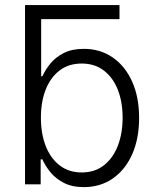

<svg xmlns="http://www.w3.org/2000/svg" viewBox="-20 -748 637 779"><path d="M115.2 -670.4 81.5 -727.5H464.8V-670.4ZM320.3 11.2Q272.5 11.2 239 -6.1Q205.6 -23.4 184.6 -49.3Q163.6 -75.2 151.9 -101.6H145V0H81.5V-727.5H147V-438.5H151.9Q163.6 -464.4 184.3 -490Q205.1 -515.6 238.3 -532.7Q271.5 -549.8 320.3 -549.8Q386.7 -549.8 437.3 -514.9Q487.8 -480 516.1 -417Q544.4 -354 544.4 -270Q544.4 -185.5 516.4 -122.3Q488.3 -59.1 437.7 -23.9Q387.2 11.2 320.3 11.2ZM311.5 -48.3Q364.7 -48.3 401.9 -77.6Q439 -106.9 458.3 -157.2Q477.5 -207.5 477.5 -270.5Q477.5 -333.5 458.3 -383.1Q439 -432.6 401.9 -461.4Q364.7 -490.2 311.5 -490.2Q258.8 -490.2 221.9 -462.2Q185.1 -434.1 165.5 -384.8Q146 -335.4 146 -270.5Q146 -205.6 165.5 -155.5Q185.1 -105.5 222.2 -76.9Q259.3 -48.3 311.5 -48.3Z"/></svg>

Font: Inter 16pt Light
Style: Regular
Weight: 300
Version: Version 4.001;git-66647c0bb